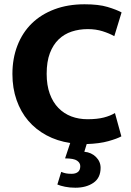

<svg xmlns="http://www.w3.org/2000/svg" viewBox="-20 -662 614 897"><path d="M389 -105Q434 -105 465 -113Q496 -121 517 -134L547 -25Q527 -14 486 -2.5Q445 9 385 11L374 47Q407 50 428.5 71.5Q450 93 450 122Q450 169 416.5 192Q383 215 332 215Q306 215 284 210.5Q262 206 248 200L266 141Q278 146 288.5 148Q299 150 315 150Q333 150 344 141.5Q355 133 355 114Q355 99 340 88.5Q325 78 284 78L308 6Q247 -3 197 -30Q147 -57 112 -98Q77 -139 57.5 -194.5Q38 -250 38 -316Q38 -389 61.5 -449.5Q85 -510 128.5 -552.5Q172 -595 234.5 -618.5Q297 -642 375 -642Q441 -642 482.5 -629.5Q524 -617 548 -604L514 -493Q491 -506 459.5 -516Q428 -526 390 -526Q350 -526 315 -514.5Q280 -503 254 -478Q228 -453 213 -413.5Q198 -374 198 -317Q198 -264 212.5 -224Q227 -184 253 -157.5Q279 -131 313.5 -118Q348 -105 389 -105Z"/></svg>

Font: Mukta Vaani ExtraBold
Style: Regular
Weight: 800
Designer: Noopur Datye, Girish Dalvi, Yashodeep Gholap, Pallavi Karambelkar
Foundry: Ek Type
Version: Version 2.538;PS 1.000;hotconv 16.6.51;makeotf.lib2.5.65220;